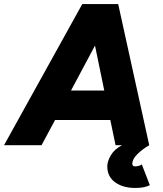

<svg xmlns="http://www.w3.org/2000/svg" viewBox="-54 -720 810 952"><path d="M354 -700H532L686 0Q653 19 628 43.5Q603 68 602 90V92Q602 105 616 105Q626 105 635.5 102Q645 99 649 95L689 198Q663 212 617 212Q556 212 517 184Q478 156 478 105Q478 80 495.5 50Q513 20 551 0H519L493 -125H219L152 0H-34ZM463 -271 417 -494 298 -271Z"/></svg>

Font: Oak Sans ExtraBold
Style: Italic
Weight: 800
Italic angle: -9.49998°
Foundry: Erik Kennedy, Walven
Version: Version 1.000